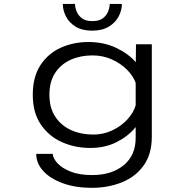

<svg xmlns="http://www.w3.org/2000/svg" viewBox="-20 -718 915 946"><path d="M424.5 11Q349.5 11 285 -17.8Q220.5 -46.5 181 -104.8Q141.5 -163 141.5 -251Q141.5 -339.5 179.2 -397Q217 -454.5 279.2 -482.8Q341.5 -511 415.5 -511Q492 -511 552.5 -482.2Q613 -453.5 649 -411.5L650 -500H728V-44.5Q728 41.5 688 97.2Q648 153 580.8 180.2Q513.5 207.5 432.5 207.5Q352.5 207.5 290.5 185.2Q228.5 163 193.5 125Q158.5 87 158.5 40H240Q240.5 60.5 262 85Q283.5 109.5 326.8 127Q370 144.5 434 144.5Q530.5 144.5 589.5 96Q648.5 47.5 648.5 -39.5V-92Q614 -48.5 556.5 -18.8Q499 11 424.5 11ZM223.5 -251Q223.5 -186 252.8 -142.2Q282 -98.5 331 -76.8Q380 -55 439.5 -55Q490 -55 534 -76Q578 -97 608.2 -130.2Q638.5 -163.5 648.5 -199.5V-309.5Q637 -343 606 -374.2Q575 -405.5 531 -425.2Q487 -445 435.5 -445Q377 -445 329 -423.8Q281 -402.5 252.2 -359.5Q223.5 -316.5 223.5 -251ZM434 -567Q384 -567 352 -587Q320 -607 304.8 -637.2Q289.5 -667.5 289.5 -698.5H349.5Q349.5 -682.5 357 -662.8Q364.5 -643 383 -628.5Q401.5 -614 435 -614Q469 -614 487.5 -628.5Q506 -643 513.2 -662.8Q520.5 -682.5 520.5 -698.5H580.5Q580.5 -667.5 564.8 -637.2Q549 -607 516.5 -587Q484 -567 434 -567Z"/></svg>

Font: Trispace SemiExpanded Light
Style: Regular
Weight: 300
Width: 6
Designer: Tyler Finck
Foundry: Etcetera Type Company
Version: Version 1.210; ttfautohint (v1.8.3)